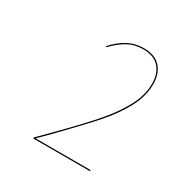

<svg xmlns="http://www.w3.org/2000/svg" viewBox="-107 -825 580 598"><g transform="rotate(30 183.5 -526.0)"><path d="M327 -651Q327 -607 303.5 -563.5Q280 -520 243.5 -478.5Q207 -437 134 -362Q94 -322 94 -322H292L291 -318H88V-322L128 -362Q201 -436 238.5 -479Q276 -522 299.5 -565Q323 -608 323 -651Q323 -687 303.5 -708.5Q284 -730 246 -730Q216 -730 192 -717Q168 -704 143 -678L140 -680Q164 -707 190 -720.5Q216 -734 246 -734Q286 -734 306.5 -711.5Q327 -689 327 -651Z"/></g></svg>

Font: Fira Sans Condensed Four
Style: Italic
Weight: 100
Width: 3
Italic angle: -8°
Designer: bBox Type GmbH & Carrois Corporate GbR & Edenspiekermann AG
Foundry: bBox Type GmbH & Carrois Corporate GbR & Edenspiekermann AG
Version: Version 4.301